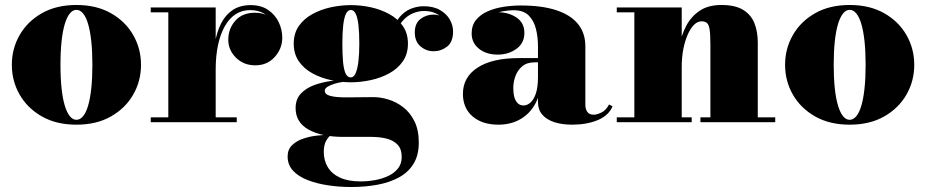

<svg xmlns="http://www.w3.org/2000/svg" viewBox="-20 -490 3714 770"><path d="M286.5 10Q206 10 148 -23Q90 -56 58.8 -110.5Q27.5 -165 27.5 -230Q27.5 -295 58.8 -349.5Q90 -404 148 -437Q206 -470 286.5 -470Q367 -470 425 -437Q483 -404 514.2 -349.5Q545.5 -295 545.5 -230Q545.5 -165 514.2 -110.5Q483 -56 425 -23Q367 10 286.5 10ZM286.5 -9.5Q301 -9.5 313 -23.8Q325 -38 333.2 -65.8Q341.5 -93.5 346 -134.8Q350.5 -176 350.5 -230Q350.5 -284 346 -325.2Q341.5 -366.5 333.2 -394.2Q325 -422 313 -436.2Q301 -450.5 286.5 -450.5Q272 -450.5 260.2 -436.2Q248.5 -422 240 -394.2Q231.5 -366.5 227 -325.2Q222.5 -284 222.5 -230Q222.5 -176 227 -134.8Q231.5 -93.5 240 -65.8Q248.5 -38 260.2 -23.8Q272 -9.5 286.5 -9.5Z M833.5 -212Q833.5 -268 841.5 -315.2Q849.5 -362.5 867.2 -397Q885 -431.5 914.2 -450.5Q943.5 -469.5 985.5 -469.5Q1027 -469.5 1055.2 -450.2Q1083.5 -431 1097.8 -401Q1112 -371 1112 -339Q1112 -295 1081.8 -261.5Q1051.5 -228 1004 -228Q957 -228 926.2 -258.8Q895.5 -289.5 895.5 -330.5Q895.5 -375 923.8 -407Q952 -439 1003 -439Q1034.5 -439 1059 -424.5Q1083.5 -410 1097.2 -387Q1111 -364 1111 -339H1091.5Q1091.5 -367 1079 -392.2Q1066.5 -417.5 1042.2 -433.5Q1018 -449.5 983 -449.5Q950.5 -449.5 925 -433Q899.5 -416.5 881.8 -385.2Q864 -354 854.5 -310Q845 -266 845 -212ZM845 -460V-19.5H929.5V0H584.5V-19.5H655V-440.5H584.5V-460Z M1388 260Q1341 260 1295.8 253.2Q1250.5 246.5 1213.8 232.2Q1177 218 1155.2 194.5Q1133.5 171 1133.5 137.5Q1133.5 109 1151.8 91.8Q1170 74.5 1196.5 65.8Q1223 57 1249.8 54Q1276.5 51 1293 51H1308Q1297 58.5 1287.8 75Q1278.5 91.5 1278.5 119.5Q1278.5 153.5 1294.5 180.2Q1310.5 207 1343.2 222.2Q1376 237.5 1426 237.5Q1454 237.5 1482.8 232.5Q1511.5 227.5 1536 216.2Q1560.5 205 1575.8 186Q1591 167 1591 139Q1591 107.5 1574.2 90Q1557.5 72.5 1530 65.8Q1502.5 59 1470 59Q1459.5 59 1436.5 59Q1413.5 59 1390.5 59Q1367.5 59 1356.5 59Q1270.5 59 1218 30Q1165.5 1 1165.5 -56.5Q1165.5 -92 1186.2 -114.2Q1207 -136.5 1240.2 -148.8Q1273.5 -161 1312 -165.8Q1350.5 -170.5 1386 -170.5L1385 -164Q1372.5 -164 1355.2 -161.5Q1338 -159 1321.2 -154Q1304.5 -149 1293.5 -142Q1282.5 -135 1282.5 -126Q1282.5 -111.5 1304.2 -105.5Q1326 -99.5 1367 -99.5Q1384.5 -99.5 1404.8 -99.8Q1425 -100 1444.5 -100.2Q1464 -100.5 1478 -100.5Q1506 -100.5 1537.5 -91Q1569 -81.5 1596.8 -60.2Q1624.5 -39 1642 -4Q1659.5 31 1659.5 82Q1659.5 132 1638.8 166.2Q1618 200.5 1580.8 221Q1543.5 241.5 1494.2 250.8Q1445 260 1388 260ZM1387 -160Q1347.5 -160 1307 -168.8Q1266.5 -177.5 1232.8 -196Q1199 -214.5 1178.5 -244Q1158 -273.5 1158 -315Q1158 -356.5 1178.5 -385.8Q1199 -415 1232.8 -433.5Q1266.5 -452 1307 -460.8Q1347.5 -469.5 1387 -469.5Q1427 -469.5 1467.2 -460.8Q1507.5 -452 1541.2 -433.5Q1575 -415 1595.5 -385.8Q1616 -356.5 1616 -315Q1616 -273.5 1595.5 -244Q1575 -214.5 1541.2 -196Q1507.5 -177.5 1467.2 -168.8Q1427 -160 1387 -160ZM1387 -179.5Q1399 -179.5 1406.5 -197Q1414 -214.5 1417.5 -245Q1421 -275.5 1421 -315Q1421 -359.5 1417.5 -389.5Q1414 -419.5 1406.5 -434.8Q1399 -450 1387 -450Q1375 -450 1367.5 -434.8Q1360 -419.5 1356.5 -389.5Q1353 -359.5 1353 -315Q1353 -275.5 1355.5 -245Q1358 -214.5 1365.2 -197Q1372.5 -179.5 1387 -179.5ZM1719 -284.5Q1689 -284.5 1666.2 -304.2Q1643.5 -324 1643.5 -360Q1643.5 -396.5 1666.5 -414Q1689.5 -431.5 1719 -431.5Q1744.5 -431.5 1770.2 -414Q1796 -396.5 1796 -364.5H1776.5Q1776.5 -398 1749.5 -422Q1722.5 -446 1680 -446Q1659.5 -446 1636.8 -437Q1614 -428 1594.5 -406Q1575 -384 1565 -344.5L1551.5 -354.5Q1561.5 -396.5 1582 -420.8Q1602.5 -445 1628 -455Q1653.5 -465 1678.5 -465Q1718 -465 1744.2 -450Q1770.5 -435 1783.8 -411.8Q1797 -388.5 1797 -364.5Q1797 -321.5 1773 -303Q1749 -284.5 1719 -284.5Z M2274.5 10Q2233.5 10 2202.5 -0.2Q2171.5 -10.5 2154.5 -30.5Q2137.5 -50.5 2137.5 -80V-304.5Q2137.5 -340.5 2129.5 -373.5Q2121.5 -406.5 2100.5 -427.8Q2079.5 -449 2039.5 -449Q2020 -449 1995.5 -444.5Q1971 -440 1948.2 -429.2Q1925.5 -418.5 1910.8 -400.8Q1896 -383 1896 -356H1872.5Q1872.5 -393 1903 -417Q1933.5 -441 1976 -441Q2019.5 -441 2051.2 -419.8Q2083 -398.5 2083 -358Q2083 -317 2051 -294Q2019 -271 1976 -271Q1930.5 -271 1901 -294.5Q1871.5 -318 1871.5 -356Q1871.5 -388.5 1889.2 -410.2Q1907 -432 1936.2 -444.8Q1965.5 -457.5 2000.2 -462.8Q2035 -468 2069.5 -468Q2153 -468 2210.5 -449.2Q2268 -430.5 2297.8 -394Q2327.5 -357.5 2327.5 -304.5V-70Q2327.5 -53 2335.2 -41.5Q2343 -30 2361.5 -30Q2373.5 -30 2392 -38.8Q2410.5 -47.5 2422.5 -71L2436.5 -63.5Q2421 -26.5 2377 -8.2Q2333 10 2274.5 10ZM1979 10Q1914 10 1875.2 -23.2Q1836.5 -56.5 1836.5 -113.5Q1836.5 -180.5 1895.2 -218.8Q1954 -257 2060.5 -257H2184V-240H2124.5Q2093 -240 2074 -223.8Q2055 -207.5 2046.8 -184Q2038.5 -160.5 2038.5 -138Q2038.5 -115.5 2043 -99.8Q2047.5 -84 2056.8 -75.5Q2066 -67 2079.5 -67Q2094 -67 2107.2 -78.5Q2120.5 -90 2129 -115Q2137.5 -140 2137.5 -180.5H2151Q2151 -121 2129 -78.2Q2107 -35.5 2068.2 -12.8Q2029.5 10 1979 10Z M2714 -460V-19.5H2754V0H2453.5V-19.5H2524V-440.5H2453.5V-460ZM3019 -319.5V-19.5H3089V0H2789V-19.5H2829V-309.5Q2829 -351.5 2825.8 -371.8Q2822.5 -392 2814.8 -398.2Q2807 -404.5 2793 -404.5Q2777 -404.5 2762.8 -390Q2748.5 -375.5 2737.5 -350Q2726.5 -324.5 2720.2 -291.8Q2714 -259 2714 -222.5H2696.5Q2696.5 -261 2704.2 -304Q2712 -347 2731.2 -384.8Q2750.5 -422.5 2785 -446.2Q2819.5 -470 2873 -470Q2928.5 -470 2960.2 -450.5Q2992 -431 3005.5 -397Q3019 -363 3019 -319.5Z M3387.5 10Q3307 10 3249 -23Q3191 -56 3159.8 -110.5Q3128.5 -165 3128.5 -230Q3128.5 -295 3159.8 -349.5Q3191 -404 3249 -437Q3307 -470 3387.5 -470Q3468 -470 3526 -437Q3584 -404 3615.2 -349.5Q3646.5 -295 3646.5 -230Q3646.5 -165 3615.2 -110.5Q3584 -56 3526 -23Q3468 10 3387.5 10ZM3387.5 -9.5Q3402 -9.5 3414 -23.8Q3426 -38 3434.2 -65.8Q3442.5 -93.5 3447 -134.8Q3451.5 -176 3451.5 -230Q3451.5 -284 3447 -325.2Q3442.5 -366.5 3434.2 -394.2Q3426 -422 3414 -436.2Q3402 -450.5 3387.5 -450.5Q3373 -450.5 3361.2 -436.2Q3349.5 -422 3341 -394.2Q3332.5 -366.5 3328 -325.2Q3323.5 -284 3323.5 -230Q3323.5 -176 3328 -134.8Q3332.5 -93.5 3341 -65.8Q3349.5 -38 3361.2 -23.8Q3373 -9.5 3387.5 -9.5Z"/></svg>

Font: Bodoni Moda 11pt Black
Style: Regular
Weight: 900
Designer: Owen Earl
Foundry: indestructible type
Version: Version 2.004